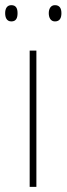

<svg xmlns="http://www.w3.org/2000/svg" viewBox="-32 -724 258 744"><path d="M-12 -673C-12 -656 -6 -641 12 -641C31 -641 36 -655 36 -673C36 -690 31 -704 12 -704C-6 -704 -12 -689 -12 -673ZM157 -673C157 -656 164 -641 181 -641C200 -641 206 -655 206 -673C206 -690 200 -704 181 -704C164 -704 157 -689 157 -673ZM109 0V-528H83V0Z"/></svg>

Font: Noto Sans Malayalam SemiCondensed Thin
Style: Regular
Weight: 100
Width: 4
Designer: Jelle Bosma - Monotype Design Team
Foundry: Monotype Imaging Inc.
Version: Version 2.104